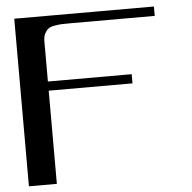

<svg xmlns="http://www.w3.org/2000/svg" viewBox="-53 -803 856 856"><g transform="rotate(-5 375.0 -375.0)"><path d="M667 -750V-708H292Q264.6 -708 251.5 -707.5Q238.3 -707 218.8 -703.6Q199.2 -700.2 190.4 -693.4Q181.6 -686.5 174.3 -672.9Q167 -659.2 167 -639.6V-458H542V-417H167V0H42V-750Z"/></g></svg>

Font: okolaks
Style: Bold
Weight: 600
Width: 8
Version: Version 000.6.0